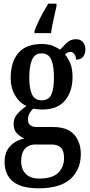

<svg xmlns="http://www.w3.org/2000/svg" viewBox="-20 -786 487 1043"><path d="M189 237Q96 237 50.5 200Q5 163 5 95Q5 39 36 7Q67 -25 112 -33Q91 -43 72.5 -61Q54 -79 54 -113Q54 -144 74 -167Q94 -190 124 -210Q86 -227 62 -267.5Q38 -308 38 -362Q38 -449 79.5 -498Q121 -547 208 -547Q239 -547 262.5 -538.5Q286 -530 306 -516Q321 -532 341.5 -552.5Q362 -573 393 -573Q418 -573 431 -556.5Q444 -540 444 -518Q444 -495 432 -478.5Q420 -462 393 -462Q393 -481 383.5 -492.5Q374 -504 364 -504Q354 -504 346.5 -500Q339 -496 333 -490Q350 -470 362 -441.5Q374 -413 374 -367Q374 -290 333.5 -240.5Q293 -191 208 -191Q199 -191 183.5 -192.5Q168 -194 161 -196Q151 -188 141.5 -172.5Q132 -157 132 -137Q132 -115 145 -105.5Q158 -96 179 -96H268Q347 -96 383 -54.5Q419 -13 419 50Q419 136 362.5 186.5Q306 237 189 237ZM206 -241Q245 -241 259 -272.5Q273 -304 273 -365Q273 -428 258.5 -462Q244 -496 206 -496Q169 -496 154 -461.5Q139 -427 139 -364Q139 -305 154 -273Q169 -241 206 -241ZM192 184Q265 184 296.5 152.5Q328 121 328 72Q328 34 311 16.5Q294 -1 260 -1H169Q152 -1 135 7Q118 15 106.5 35Q95 55 95 90Q95 133 120 158.5Q145 184 192 184ZM167 -616Q174 -637 186.5 -664Q199 -691 214 -718Q229 -745 242 -766H287V-753Q280 -721 271 -681Q262 -641 257 -606H167Z"/></svg>

Font: Noto Serif Tamil ExtraCondensed SemiBold
Style: Italic
Weight: 600
Width: 2
Italic angle: -12°
Designer: Indian Type Foundry, Tom Grace, and the Monotype Design Team
Foundry: Monotype Imaging Inc.
Version: Version 2.003; ttfautohint (v1.8.4.7-5d5b)